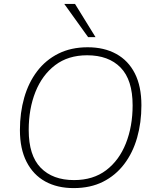

<svg xmlns="http://www.w3.org/2000/svg" viewBox="-20 -955 791 983"><path d="M357 8Q273 8 211.5 -26Q150 -60 116 -126.5Q82 -193 82 -289Q82 -378 104 -455Q126 -532 170 -590Q214 -648 279 -680.5Q344 -713 429 -713Q513 -713 575 -679Q637 -645 670.5 -579Q704 -513 704 -416Q704 -327 682 -250Q660 -173 616 -115Q572 -57 507.5 -24.5Q443 8 357 8ZM359 -33Q457 -33 523.5 -83.5Q590 -134 624.5 -221Q659 -308 659 -416Q659 -546 597.5 -609Q536 -672 426 -672Q329 -672 262.5 -621.5Q196 -571 161.5 -484.5Q127 -398 127 -289Q127 -159 188.5 -96Q250 -33 359 -33ZM431 -765 309 -935H364L469 -765Z"/></svg>

Font: Nunito Sans 12pt ExtraLight 12pt ExtraLight
Style: Italic
Weight: 250
Italic angle: -9°
Version: Version 3.101;gftools[0.9.27]